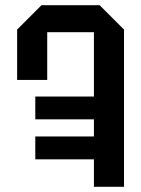

<svg xmlns="http://www.w3.org/2000/svg" viewBox="-20 -720 544 740"><path d="M458 0V-606L364 -700H140L46 -606V-412H162V-596H342V-348H116V-260H342V-194H116V-106H342V0Z"/></svg>

Font: Tektur SemiCondensed Medium
Style: Regular
Weight: 500
Width: 4
Designer: Adam Jagosz
Foundry: Adam Jagosz
Version: Version 1.005;gftools[0.9.30]